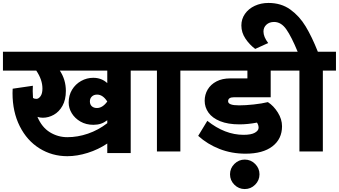

<svg xmlns="http://www.w3.org/2000/svg" viewBox="-40 -1028 2300 1303"><path d="M936 -549H847V11H688V-54Q627 -13 555 9.5Q483 32 417 32Q313 32 228 -21Q143 -74 94 -171.5Q45 -269 45 -396L46 -426L183 -446L182 -410Q182 -393 184 -363Q193 -357 207 -357Q222 -357 235 -375Q248 -393 248 -427Q248 -487 206 -549H-20V-677H936ZM688 -549H366Q407 -487 407 -411Q407 -351 384 -310Q361 -269 325 -249Q289 -229 251 -229Q230 -229 214 -235Q244 -164 298.5 -130.5Q353 -97 417 -97Q487 -97 557 -121Q627 -145 688 -192V-212Q667 -196 644.5 -188.5Q622 -181 594 -181Q544 -181 506 -203Q468 -225 447 -259.5Q426 -294 426 -332Q426 -381 449 -419Q472 -457 510.5 -478.5Q549 -500 593 -500Q649 -500 688 -464ZM619 -386Q597 -386 583.5 -373Q570 -360 570 -340Q570 -319 583 -307Q596 -295 618 -295Q656 -295 688 -339Q658 -386 619 -386Z M1273 -549H1184V0H1025V-549H916V-677H1273Z M1508 -341Q1508 -327 1526 -320Q1544 -313 1583 -313Q1626 -313 1681.5 -319Q1737 -325 1778 -335Q1817 -310 1845.5 -264.5Q1874 -219 1874 -171Q1874 -85 1809 -35Q1744 15 1626 15Q1532 15 1450 -17Q1368 -49 1305 -106L1367 -208Q1486 -113 1613 -113Q1665 -113 1690 -127.5Q1715 -142 1715 -161Q1715 -179 1704 -196Q1642 -184 1585 -184Q1507 -184 1454 -205.5Q1401 -227 1375 -263.5Q1349 -300 1349 -344Q1349 -386 1369.5 -420.5Q1390 -455 1429 -475.5Q1468 -496 1523 -496H1639V-549H1253V-677H1903V-549H1797V-368H1548Q1508 -368 1508 -341Z M1621 55Q1662 55 1691.5 84.5Q1721 114 1721 155Q1721 196 1691.5 225.5Q1662 255 1621 255Q1580 255 1550.5 225.5Q1521 196 1521 155Q1521 114 1550.5 84.5Q1580 55 1621 55Z M2240 -549H2151V0H1992V-549H1883V-677H1980Q1938 -779 1903 -829Q1868 -879 1820 -879Q1788 -879 1768 -860.5Q1748 -842 1748 -814Q1748 -778 1780 -736L1692 -696Q1654 -724 1626 -765.5Q1598 -807 1598 -855Q1598 -899 1622.5 -934Q1647 -969 1689 -988.5Q1731 -1008 1782 -1008Q1868 -1008 1930 -963.5Q1992 -919 2034.5 -848.5Q2077 -778 2117 -677H2240Z"/></svg>

Font: Martel Sans Black
Style: Regular
Weight: 900
Designer: Dan Reynolds and Mathieu Réguer
Foundry: Dan Reynolds and Mathieu Réguer
Version: Version 1.002; ttfautohint (v1.1) -l 5 -r 5 -G 72 -x 0 -D la